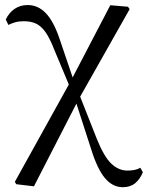

<svg xmlns="http://www.w3.org/2000/svg" viewBox="-20 -549 599 778"><path d="M45.9 197.4 40.1 187.9 267.7 -222.5 426.9 -527.8 498.5 -521.7 505.3 -511.9 296.9 -143.3 117.5 206ZM477.3 209.6Q436.3 209.6 405.1 172.5Q373.9 135.4 348.6 53.1L284.1 -146.4H276.8L299.4 -171L371.2 10.9Q400.5 84.7 430.4 113.5Q460.4 142.2 496 142.2Q511.2 142.2 524.6 139.7Q538 137.2 548.5 130.6L558.9 148.8Q547.3 177.1 527.7 193.4Q508.1 209.6 477.3 209.6ZM264.9 -192.1 199.9 -347.5Q181.9 -394 164.2 -419Q146.4 -444 125.6 -453.5Q104.8 -463 76.8 -463Q56.1 -463 41.2 -458.6Q26.2 -454.2 14 -448L3.4 -470Q16.4 -497.5 39.2 -513.1Q62 -528.6 92.2 -528.6Q133.5 -528.6 164.7 -496.7Q196 -464.9 220.1 -395.3L281.1 -215.5H290.6Z"/></svg>

Font: Noto Serif KR ExtraLight
Style: Regular
Weight: 200
Designer: Ryoko NISHIZUKA 西塚涼子 (kana & ideographs); Frank Grießhammer (Latin, Greek & Cyrillic); Wenlong ZHANG 张文龙 (bopomofo); San
Foundry: Adobe
Version: Version 2.002-H1;hotconv 1.1.0;makeotfexe 2.6.0